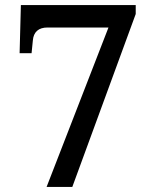

<svg xmlns="http://www.w3.org/2000/svg" viewBox="-20 -734 601 754"><path d="M163 0 406 -626H167Q140 -626 125.5 -613Q111 -600 109 -575L104 -525H57L62 -714H513V-679L264 0Z"/></svg>

Font: Noto Serif Khmer Medium
Style: Regular
Weight: 500
Version: Version 2.003